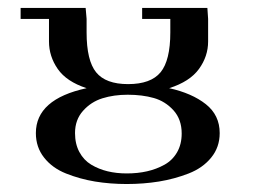

<svg xmlns="http://www.w3.org/2000/svg" viewBox="-20 -459 645 486"><path d="M32.2 -411.1V-439H196.8L199.2 -411.1V-377Q199.2 -305.7 223.4 -275.9Q247.6 -246.1 304.2 -246.1Q361.8 -246.1 386.5 -276.1Q411.1 -306.2 411.1 -377V-411.1H339.8V-439H504.9L506.8 -411.1V-354Q506.8 -316.4 483.6 -284.4Q460.4 -252.4 408.2 -235.8Q465.8 -223.1 501 -195.3Q536.1 -167.5 536.1 -122.1Q536.1 -86.4 514.6 -60.1Q493.2 -33.7 457.3 -19.8Q421.4 -5.9 382.3 0.5Q343.3 6.8 300.8 6.8Q258.8 6.8 220.5 0.5Q182.1 -5.9 147.2 -19.8Q112.3 -33.7 91.6 -60.1Q70.8 -86.4 70.8 -122.1Q70.8 -208 199.2 -235.8Q148.4 -252.4 126.2 -284.4Q104 -316.4 104 -354V-411.1ZM169.9 -122.1Q169.9 -94.7 180.9 -74.2Q191.9 -53.7 210.9 -42.2Q230 -30.8 252.4 -25.4Q274.9 -20 300.8 -20Q328.6 -20 352.3 -25.4Q376 -30.8 396.2 -42Q416.5 -53.2 428.2 -73.5Q439.9 -93.8 439.9 -121.1Q439.9 -156.7 419.2 -179.7Q398.4 -202.6 369.4 -210.9Q340.3 -219.2 303.2 -219.2Q268.1 -219.2 239.3 -210.2Q210.4 -201.2 190.2 -178.5Q169.9 -155.8 169.9 -122.1Z"/></svg>

Font: Dehuti
Style: Bold
Weight: 700
Version: Version 1.2